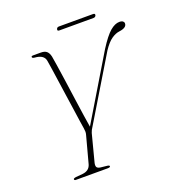

<svg xmlns="http://www.w3.org/2000/svg" viewBox="-143 -909 927 1021"><g transform="rotate(-20 321.0 -399.0)"><path d="M306.5 -6.5Q306.5 0 291 0H112Q102.5 0 102.5 -6.5Q102.5 -12 117 -14L156 -17.5Q194 -21.5 203.5 -54.5L244 -205.5Q247 -215.5 246.8 -224Q246.5 -232.5 245 -243Q243 -254 238.5 -285Q234 -316 228 -358Q222 -400 215.2 -446Q208.5 -492 202.5 -534Q196.5 -576 192 -606.2Q187.5 -636.5 185.5 -647Q179.5 -682.5 128 -686Q114.5 -687 114 -694Q113.5 -700 124.5 -700H168Q190 -700 201 -690Q212 -680 216.5 -659.5Q219 -646.5 225 -607.2Q231 -568 238.5 -515.8Q246 -463.5 253.5 -409Q261 -354.5 267.8 -309.2Q274.5 -264 278.5 -240.5L495.5 -601.5Q535 -663.5 562.8 -687Q590.5 -710.5 615.5 -710.5Q629.5 -710.5 635.8 -705Q642 -699.5 641.5 -692.5Q641.5 -668.5 598.5 -663Q577 -660.5 553.8 -644.5Q530.5 -628.5 504.5 -589.5L291 -235.5Q280.5 -220.5 276 -205.5L236 -51.5Q232.5 -37 236.2 -28.5Q240 -20 256.5 -17.5L294 -13.5Q306.5 -12 306.5 -6.5ZM291.5 -787Q294 -797.5 306 -797.5H499Q511 -797.5 508.5 -787Q505 -777 493.5 -777H300.5Q288.5 -777 291.5 -787Z"/></g></svg>

Font: Fraunces 72pt Thin
Style: Italic
Weight: 100
Italic angle: -16°
Version: Version 1.000;[b76b70a41]